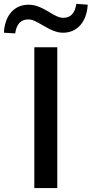

<svg xmlns="http://www.w3.org/2000/svg" viewBox="-101 -960 468 980"><path d="M191.4 0V-718.8H74.2V0ZM-23.4 -789.6C-17.1 -835.4 4.4 -860.8 43 -860.8C64 -860.8 83 -851.1 115.2 -832C158.2 -807.1 186.5 -793 221.2 -793C292 -793 341.8 -847.2 346.7 -936L288.6 -940.4C282.2 -895 261.2 -869.1 222.7 -869.1C202.1 -869.1 181.6 -878.4 147.5 -899.9C107.9 -923.8 77.6 -936 44.9 -936C-26.4 -936 -76.2 -883.8 -81.1 -793Z"/></svg>

Font: Winston Medium
Style: Regular
Weight: 500
Designer: Vernon Adams, Kim Jin-seong, David Berlow, Cristiano Sobral
Foundry: The Winston Project Authors
Version: Version 3.004